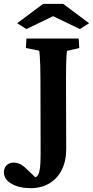

<svg xmlns="http://www.w3.org/2000/svg" viewBox="-106 -772 479 990"><path d="M240.2 -509.8Q238.3 -505.9 236.8 -485.4Q235.4 -464.8 234.9 -432.6Q234.4 -400.4 234.4 -359.4L235.4 -3.9Q235.4 57.6 212.9 103Q190.4 148.4 148.9 173.3Q107.4 198.2 51.8 198.2Q-7.8 198.2 -46.9 175.3Q-85.9 152.3 -85.9 117.2Q-85.9 93.8 -71.8 80.1Q-57.6 66.4 -37.1 66.4Q-19.5 66.4 -3.4 73.7Q12.7 81.1 30.3 98.6L99.6 164.1L45.9 144.5Q69.3 147.5 81.5 139.6Q93.8 131.8 98.6 103.5Q103.5 75.2 103.5 21.5L102.5 -362.3Q102.5 -398.4 101.6 -430.2Q100.6 -461.9 99.1 -483.9Q97.7 -505.9 95.7 -510.7L27.3 -524.4L30.3 -573.2H299.8L302.7 -524.4ZM353.5 -652.3 305.7 -622.1 135.7 -704.1H200.2L30.3 -622.1L-17.6 -652.3L116.2 -752H219.7Z"/></svg>

Font: Crimson Pro
Style: Bold
Weight: 700
Designer: Jacques Le Bailly
Foundry: Baron von Fonthausen
Version: Version 1.003